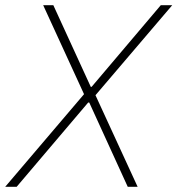

<svg xmlns="http://www.w3.org/2000/svg" viewBox="-48 -718 682 738"><path d="M319 -352 481 0H443L295 -324H291L16 0H-28L275 -356L118 -698H157L301 -384H304L570 -698H614Z"/></svg>

Font: IBM Plex Sans ExtraLight
Style: Italic
Weight: 250
Italic angle: -11.31°
Designer: Mike Abbink, Paul van der Laan, Pieter van Rosmalen
Foundry: Bold Monday
Version: Version 3.201